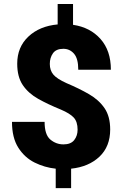

<svg xmlns="http://www.w3.org/2000/svg" viewBox="-20 -843 620 969"><path d="M371.6 -188.5Q371.6 -228.5 352.3 -249.5Q333 -270.5 287.1 -290Q222.2 -316.4 172.6 -344.2Q123 -372.1 95 -413.6Q66.9 -455.1 66.9 -521.5Q66.9 -605.5 123.3 -658.4Q179.7 -711.4 271 -719.7V-822.8H348.6V-717.8Q435.1 -705.1 487.3 -646.2Q539.6 -587.4 539.6 -491.2H375Q375 -547.4 353.5 -572Q332 -596.7 299.8 -596.7Q263.2 -596.7 247.3 -574.2Q231.4 -551.8 231.4 -520.5Q231.4 -487.8 249.3 -466.6Q267.1 -445.3 315.9 -423.3Q379.4 -396.5 429.2 -367.7Q479 -338.9 507.6 -297.1Q536.1 -255.4 536.1 -189.5Q536.1 -103.5 481.9 -52.2Q427.7 -1 338.9 8.3V106.4H261.2V8.3Q205.1 2.4 154.5 -22.7Q104 -47.9 72.3 -97.9Q40.5 -147.9 40.5 -228H205.1Q205.1 -163.1 234.1 -138.7Q263.2 -114.3 300.3 -114.3Q337.4 -114.3 354.5 -136Q371.6 -157.7 371.6 -188.5Z"/></svg>

Font: Vazirmatn RD UI Black
Style: Regular
Weight: 900
Designer: Saber Rastikerdar
Foundry: Saber Rastikerdar
Version: Version 33.003